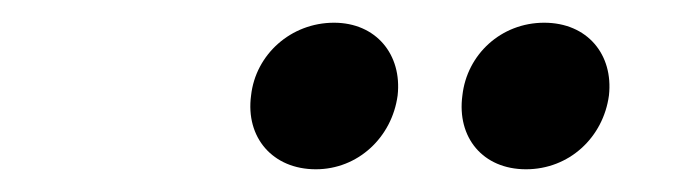

<svg xmlns="http://www.w3.org/2000/svg" viewBox="-20 -728 599 169"><path d="M330 -644C334 -680 311 -708 274 -708C236 -708 205 -680 201 -644C196 -607 220 -579 258 -579C295 -579 325 -607 330 -644ZM516 -644C520 -680 497 -708 459 -708C421 -708 391 -680 387 -644C382 -607 405 -579 443 -579C481 -579 511 -607 516 -644Z"/></svg>

Font: Falling Sky
Style: MedObl
Weight: 500
Designer: Paul D. Hunt
Foundry: Adobe Systems Incorporated
Version: Version 1.02